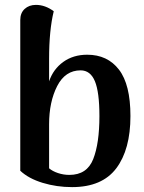

<svg xmlns="http://www.w3.org/2000/svg" viewBox="-20 -752 591 786"><path d="M63 -53V-670Q63 -699 81 -715.5Q99 -732 127 -732Q165 -732 200 -706Q181 -628 181 -512V-419Q198 -469 239 -498.5Q280 -528 337 -528Q420 -528 467 -467Q514 -406 514 -277Q514 -140 456 -63Q398 14 275 14Q212 14 154.5 -3.5Q97 -21 63 -53ZM387 -277Q387 -375 368.5 -419.5Q350 -464 310 -464Q247 -464 214 -399.5Q181 -335 181 -243V-63Q195 -51 217.5 -43.5Q240 -36 264 -36Q336 -36 361.5 -100.5Q387 -165 387 -277Z"/></svg>

Font: Arima Madurai ExtraBold
Style: Regular
Weight: 800
Designer: Joana Correia and Natanael Gama
Foundry: NDISCOVER
Version: Version 1.020